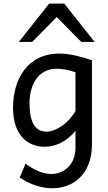

<svg xmlns="http://www.w3.org/2000/svg" viewBox="-20 -801 589 1051"><path d="M483.4 -471.2C430.2 -488.8 364.3 -507.8 305.2 -507.8C127 -507.8 51.3 -362.3 51.3 -212.4C51.3 -57.1 134.8 2.4 224.6 2.4C278.3 2.4 342.3 -21.5 393.1 -85.4V4.9C393.1 118.2 312 151.4 261.2 151.4C212.9 151.4 165.5 128.4 119.6 95.2L87.9 170.9C139.6 206.1 204.1 229.5 266.1 229.5C374.5 229.5 483.4 159.7 483.4 -12.2ZM393.1 -192.9C350.6 -121.1 283.7 -80.6 234.4 -80.6C181.6 -80.6 141.6 -116.2 141.6 -236.8C141.6 -329.1 183.6 -424.8 290.5 -424.8C320.3 -424.8 362.3 -417 393.1 -405.3ZM156.2 -571.3 290.5 -708 424.8 -571.3H498L332 -781.2H249L83 -571.3Z"/></svg>

Font: Andika
Style: Regular
Weight: 400
Designer: Victor Gaultney, Annie Olsen, Julie Remington, Don Collingsworth, Eric Hays
Foundry: SIL International
Version: Version 1.000